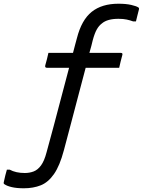

<svg xmlns="http://www.w3.org/2000/svg" viewBox="-88 -761 767 1031"><path d="M45 168Q71 168 93 159.5Q115 151 132.5 127Q150 103 162 57Q180 -7 200.5 -85Q221 -163 242.5 -244Q264 -325 283 -397H164Q152 -397 155 -410Q159 -422 164 -443Q169 -464 172 -477H304Q310 -499 315 -519Q320 -539 325 -556Q350 -654 404.5 -697.5Q459 -741 548 -741Q589 -741 617 -734.5Q645 -728 655 -721Q660 -718 658 -710Q655 -700 650 -678.5Q645 -657 642 -646H627Q611 -652 592.5 -656Q574 -660 548 -660Q488 -660 459 -635Q443 -623 431.5 -602.5Q420 -582 410 -545Q407 -532 402.5 -514.5Q398 -497 392 -477H561Q572 -477 569 -466Q565 -452 560 -431.5Q555 -411 552 -397H372Q355 -333 335 -257Q315 -181 294.5 -103Q274 -25 255 46Q233 129 202 173.5Q171 218 131 234Q91 250 40 250Q2 250 -24 244Q-50 238 -63 229Q-67 227 -68 224Q-69 221 -67 214Q-65 202 -59.5 181Q-54 160 -51 150H-36Q-3 168 45 168Z"/></svg>

Font: Recursive Sn Lnr St
Style: Italic
Weight: 400
Italic angle: -15°
Version: Version 1.079;hotconv 1.0.112;makeotfexe 2.5.65598; ttfautoh